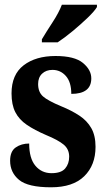

<svg xmlns="http://www.w3.org/2000/svg" viewBox="-20 -786 448 816"><path d="M197 10Q99 10 61 -21.5Q23 -53 23 -103Q23 -143 47 -159.5Q71 -176 104 -176Q104 -113 130.5 -81.5Q157 -50 199 -50Q240 -50 257 -70Q274 -90 274 -120Q274 -152 250.5 -171.5Q227 -191 176 -212Q127 -233 94 -255.5Q61 -278 45 -309.5Q29 -341 29 -389Q29 -469 80.5 -508.5Q132 -548 216 -548Q297 -548 332.5 -518.5Q368 -489 368 -453Q368 -387 283 -387Q283 -437 260 -463Q237 -489 203 -489Q176 -489 159 -473Q142 -457 142 -429Q142 -395 162.5 -376.5Q183 -358 241 -334Q285 -316 317.5 -294.5Q350 -273 368 -241.5Q386 -210 386 -162Q386 -84 338 -37Q290 10 197 10ZM158 -619Q177 -651 203.5 -691.5Q230 -732 243 -766H392V-756Q382 -739 353 -711Q324 -683 289 -654Q254 -625 225 -606H158Z"/></svg>

Font: Noto Serif Khmer ExtraCondensed ExtraBold
Style: Regular
Weight: 800
Width: 2
Designer: Danh Hong and the Monotype Design Team
Foundry: Monotype Imaging Inc.
Version: Version 2.004; ttfautohint (v1.8.4.7-5d5b)